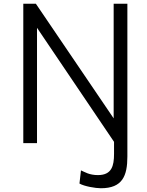

<svg xmlns="http://www.w3.org/2000/svg" viewBox="-20 -762 783 1022"><path d="M585 -132 171 -742H104V0H177V-614L587 -7V57C587 121 575 170 501 170C479 170 461 166 447 161C433 156 421 149 411 145L403 215C429 230 488 240 517 240C632 240 658 174 658 71V-742H585Z"/></svg>

Font: Cheyenne Sans Light
Style: Regular
Weight: 300
Designer: The Public Sans project authors (U.S. Web Design System), Libre Franklin designed by Pablo Impallari and Rodrigo Fuenzal
Foundry: The Cheyenne Sans Project Authors
Version: Version 2.007